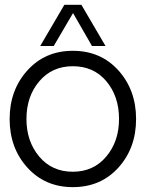

<svg xmlns="http://www.w3.org/2000/svg" viewBox="-20 -770 605 797"><path d="M247.1 -750H317.9L418 -579.1H361.8L283.2 -715.8L203.1 -579.1H147ZM282.2 6.8Q167 6.8 93.5 -74.5Q20 -155.8 20 -275.9Q20 -396 93.5 -477.5Q167 -559.1 282.2 -559.1Q398.4 -559.1 471.7 -477.5Q544.9 -396 544.9 -275.9Q544.9 -155.8 471.7 -74.5Q398.4 6.8 282.2 6.8ZM474.1 -275.9Q474.1 -370.1 421.6 -432.6Q369.1 -495.1 282.2 -495.1Q196.3 -495.1 143.1 -432.6Q89.8 -370.1 89.8 -275.9Q89.8 -183.1 142.8 -120.1Q195.8 -57.1 282 -57.1Q368.2 -57.1 421.1 -120.1Q474.1 -183.1 474.1 -275.9Z"/></svg>

Font: Oakes Grotesk
Style: Light
Weight: 300
Designer: Samuel Oakes
Foundry: Samuel Oakes
Version: Version 1.0 | wf-rip DC20170320